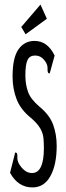

<svg xmlns="http://www.w3.org/2000/svg" viewBox="-20 -810 290 840"><path d="M122 10Q59 10 24 -54L44 -133L46 -143L53 -141Q57 -134 56 -122Q55 -110 62 -95Q73 -76 87.5 -64.5Q102 -53 120 -53Q172 -53 172 -162Q172 -186 170 -206.5Q168 -227 156.5 -247.5Q145 -268 118 -292Q71 -329 53 -375Q35 -421 35 -475Q35 -558 61 -594.5Q87 -631 131 -631Q188 -631 219 -567L200 -498L197 -488L191 -491Q187 -498 188 -510Q189 -522 181 -537Q170 -554 158.5 -560.5Q147 -567 133 -567Q110 -567 100.5 -547.5Q91 -528 91 -480Q91 -441 102.5 -408.5Q114 -376 153 -343Q197 -307 212.5 -264.5Q228 -222 228 -172Q228 -89 200.5 -39.5Q173 10 122 10ZM92 -660 73 -692 157 -790 185 -728Z"/></svg>

Font: Inconsolata UltraCondensed Medium
Style: Regular
Weight: 500
Width: 1
Monospace: yes
Designer: Raph Levien, Cyreal, Brenton Simpson
Foundry: Raph Levien, Cyreal, Google
Version: Version 3.001; ttfautohint (v1.8.2.53-6de2)